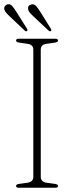

<svg xmlns="http://www.w3.org/2000/svg" viewBox="-28 -882 340 902"><path d="M163.5 -51Q163.5 -28 191 -23.5L231 -18Q244.5 -15.5 244.5 -8.5Q244.5 0 232.5 0H59.5Q47.5 0 47.5 -8.5Q47.5 -16 61 -18L101 -23.5Q128.5 -28 128.5 -51V-649Q128.5 -672 102.5 -676L61 -682Q47.5 -684 47.5 -691.5Q47.5 -700 59.5 -700H232.5Q244.5 -700 244.5 -691.5Q244.5 -684 231 -682L189.5 -676Q163.5 -672 163.5 -649ZM47.5 -828.5 98 -748.5Q103 -740 99.5 -736.5Q94.5 -732.5 88 -738.5L17 -805.5Q9 -813.5 2 -820.8Q-5 -828 -7.5 -837Q-9.5 -846.5 -5 -853Q-0.5 -859.5 7.5 -861.5Q20 -864 28.5 -854.5Q37 -845 47.5 -828.5ZM160 -828.5 210 -748.5Q215.5 -740 211.5 -736.5Q206.5 -732.5 200 -738.5L128.5 -805.5Q120.5 -813 113.5 -820.5Q106.5 -828 104.5 -836.5Q100 -856.5 119.5 -861Q132 -864 140.8 -854.5Q149.5 -845 160 -828.5Z"/></svg>

Font: Fraunces 72pt S050 Thin
Style: Regular
Weight: 100
Version: Version 1.000; ttfautohint (v1.8.3)